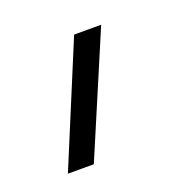

<svg xmlns="http://www.w3.org/2000/svg" viewBox="-57 -70 318 327"><g transform="rotate(-20 102.0 93.5)"><path d="M16 203 107 -16H156L63 203Z"/></g></svg>

Font: MuseoModerno ExtraLight
Style: Regular
Weight: 200
Designer: Pablo Cosgaya, Héctor Gatti, Marcela Romero, and the Authors of The MuseoModerno Project.
Foundry: Omnibus-Type Team
Version: Version 1.001